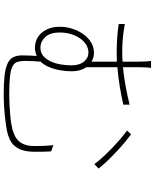

<svg xmlns="http://www.w3.org/2000/svg" viewBox="81 -895 838 1040"><g transform="rotate(90 500.0 -375.0)"><path d="M156 -279Q156 -228 180.5 -201.5Q205 -175 239 -175Q265 -175 283 -190.5Q301 -206 312.5 -230.5Q324 -255 329 -285Q334 -315 334 -344Q334 -386 314 -410.5Q294 -435 265 -435Q243 -435 223.5 -423.5Q204 -412 189 -391Q174 -370 165 -341.5Q156 -313 156 -279ZM800 -233Q801 -214 801.5 -202Q802 -190 802 -180.5Q802 -171 802 -161Q802 -151 802 -136Q801 -100 792.5 -75Q784 -50 769.5 -34Q755 -18 734.5 -8.5Q714 1 690 6Q675 9 651.5 12.5Q628 16 601 18.5Q574 21 546.5 22.5Q519 24 495 24Q433 24 391.5 19.5Q350 15 325 3.5Q300 -8 290 -27.5Q280 -47 280 -76Q280 -99 281 -118.5Q282 -138 283 -155Q261 -145 235 -145Q220 -145 201 -151.5Q182 -158 165 -174Q148 -190 136.5 -216Q125 -242 125 -281Q125 -313 135 -345.5Q145 -378 163 -404.5Q181 -431 207.5 -448Q234 -465 267 -465Q291 -465 314 -452V-589Q301 -589 288.5 -588.5Q276 -588 264 -588Q231 -588 189.5 -590.5Q148 -593 110 -599V-632Q156 -624 190 -621Q224 -618 263 -618Q275 -618 288 -618.5Q301 -619 314 -620V-711Q314 -723 313 -743Q312 -763 310 -774H348Q346 -763 345 -742Q344 -721 344 -711V-622Q395 -627 447 -636.5Q499 -646 547 -658V-624Q499 -613 447.5 -604.5Q396 -596 344 -592V-424Q366 -391 366 -347Q366 -330 364 -308Q362 -286 356.5 -262Q351 -238 340.5 -215.5Q330 -193 314 -176Q312 -157 311 -133.5Q310 -110 310 -93Q310 -68 315 -51Q320 -34 339 -24Q358 -14 395 -10Q432 -6 496 -6Q519 -6 546 -7.5Q573 -9 598.5 -11Q624 -13 646 -16.5Q668 -20 680 -23Q699 -29 716 -37Q733 -45 745 -58.5Q757 -72 764 -92.5Q771 -113 771 -143Q771 -172 770 -195.5Q769 -219 766 -245ZM708 -666Q728 -651 753 -630Q778 -609 803.5 -585Q829 -561 852.5 -536.5Q876 -512 893 -490L869 -467Q853 -489 830 -514Q807 -539 782 -563Q757 -587 732 -608.5Q707 -630 687 -644Z"/></g></svg>

Font: SpoqaHanSansJP-Thin
Style: Regular
Weight: 250
Designer: [Source Han Sans]
Ryoko NISHIZUKA  (kana & ideographs); Paul D. Hunt (Latin, Greek & Cyrillic); Wenlong ZHANG  (bopomofo
Foundry: Spoqa (http://bi.spoqa.com)
Version: Version 1.002.20150607